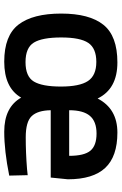

<svg xmlns="http://www.w3.org/2000/svg" viewBox="142 -692 561 884"><g transform="rotate(90 422.0 -249.5)"><path d="M758 -94 786 -97 788 -12Q674 11 586 11Q473 11 429 -67Q384 11 263.5 11Q143 11 92.5 -55Q42 -121 42 -251Q42 -381 93.5 -445.5Q145 -510 267 -510Q389 -510 433 -419Q480 -510 590 -510Q700 -510 752.5 -454Q805 -398 805 -282L797 -203H487Q488 -143 514 -115.5Q540 -88 611.5 -88Q683 -88 758 -94ZM152 -251.5Q152 -164 175.5 -125.5Q199 -87 265.5 -87Q332 -87 355 -125.5Q378 -164 378 -250Q378 -336 352.5 -374.5Q327 -413 264.5 -413Q202 -413 177 -376Q152 -339 152 -251.5ZM487 -288H697Q697 -357 673.5 -385.5Q650 -414 594.5 -414Q539 -414 513 -383.5Q487 -353 487 -288Z"/></g></svg>

Font: TitilliumWebSemiBold
Style: Bold
Weight: 600
Version: Version 1.001;PS 57.000;hotconv 1.0.70;makeotf.lib2.5.55311